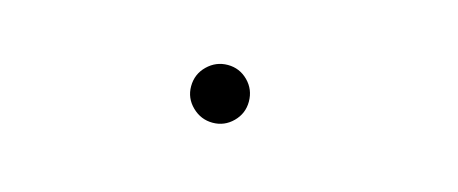

<svg xmlns="http://www.w3.org/2000/svg" viewBox="-25 -549 1050 440"><g transform="rotate(15 500.0 -328.5)"><path d="M479 -260Q451 -260 430.5 -280Q410 -300 410 -328Q410 -357 430.5 -377Q451 -397 479 -397Q507 -397 527 -377Q547 -357 547 -328Q547 -300 527 -280Q507 -260 479 -260Z"/></g></svg>

Font: Inconsolata UltraExpanded
Style: Regular
Weight: 400
Width: 9
Monospace: yes
Designer: Raph Levien, Cyreal, Brenton Simpson
Foundry: Raph Levien, Cyreal, Google
Version: Version 3.000; ttfautohint (v1.8.2.53-6de2)